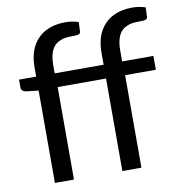

<svg xmlns="http://www.w3.org/2000/svg" viewBox="-82 -807 829 883"><g transform="rotate(-10 333.0 -366.0)"><path d="M507.5 0H418.5V-432H192.5V0H103.5V-431.5L47.5 -437.5Q23.5 -441.5 23.5 -460V-496.5H103.5V-538Q103.5 -599 125.8 -639.2Q148 -679.5 187.2 -699.5Q226.5 -719.5 277.5 -719.5Q311.5 -719.5 340 -709.5L338 -665Q337 -656 329.2 -653.5Q321.5 -651 307 -651Q284.5 -651 269.2 -649.2Q254 -647.5 238.5 -640Q190 -618.5 190 -535V-496.5H418.5V-551Q418.5 -612 440.8 -652.2Q463 -692.5 502.2 -712.5Q541.5 -732.5 592 -732.5Q626 -732.5 655 -722.5L653 -678Q652 -669 644.2 -666.5Q636.5 -664 622 -664Q599.5 -664 584.2 -662.2Q569 -660.5 553.5 -653Q505 -631.5 505 -548.5V-496.5H651V-432H507.5Z"/></g></svg>

Font: Verano Sans
Style: Regular
Weight: 400
Designer: Lukasz Dziedzic with Adam Twardoch and Botio Nikoltchev
Foundry: tyPoland Lukasz Dziedzic
Version: Version 3.001;December 28, 2019;FontCreator 12.0.0.2547 64-b